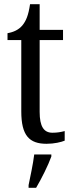

<svg xmlns="http://www.w3.org/2000/svg" viewBox="-20 -679 349 920"><path d="M203 10C240 10 273 2 290 -5V-51C271 -46 254 -43 231 -43C190 -43 170 -73 170 -143V-487H282V-536H170V-659H124C116 -605 105 -579 87 -557C69 -536 45 -525 16 -520V-487H82V-145C82 -30 120 10 203 10ZM117 208V221H153C178 179 211 113 226 71V61H144C138 110 126 163 117 208Z"/></svg>

Font: Noto Serif Devanagari Condensed
Style: Regular
Weight: 400
Width: 3
Designer: Universal Thirst, Indian Type Foundry and the Monotype Design Team
Foundry: Monotype Imaging Inc.
Version: Version 2.004